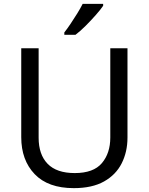

<svg xmlns="http://www.w3.org/2000/svg" viewBox="-20 -964 771 994"><path d="M640 -252Q640 -178 610 -118.5Q580 -59 518.5 -24.5Q457 10 362 10Q229 10 159.5 -62.5Q90 -135 90 -254V-714H180V-251Q180 -164 226.5 -116Q273 -68 367 -68Q464 -68 507.5 -119.5Q551 -171 551 -252V-714H640ZM514 -934Q502 -916 477 -887.5Q452 -859 423.5 -830.5Q395 -802 371 -784H313V-796Q328 -815 345.5 -841Q363 -867 380 -894.5Q397 -922 408 -944H514Z"/></svg>

Font: Noto Sans Medefaidrin
Style: Regular
Weight: 400
Designer: Dalton Maag Ltd
Foundry: Dalton Maag Ltd
Version: Version 1.002; ttfautohint (v1.8.4.7-5d5b)